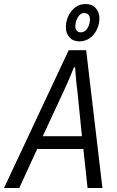

<svg xmlns="http://www.w3.org/2000/svg" viewBox="-58 -936 583 956"><path d="M-38 0 284 -686H371L452 0H378L357 -194H127L38 0ZM155 -258H350L327 -486Q325 -498 323.5 -512.5Q322 -527 320.5 -543Q319 -559 318 -574Q317 -589 316 -601H310Q304 -585 295 -563.5Q286 -542 277 -521.5Q268 -501 261 -486ZM337 -730Q306 -730 288 -750Q270 -770 270 -800Q270 -830 282.5 -856.5Q295 -883 317 -899.5Q339 -916 368 -916Q400 -916 418.5 -896Q437 -876 437 -845Q437 -816 424.5 -789.5Q412 -763 389.5 -746.5Q367 -730 337 -730ZM344 -775Q359 -775 369 -785Q379 -795 384.5 -810Q390 -825 390 -839Q390 -853 383 -862Q376 -871 361 -871Q347 -871 337.5 -860.5Q328 -850 322.5 -835Q317 -820 317 -805Q317 -792 324 -783.5Q331 -775 344 -775Z"/></svg>

Font: Archivo Condensed Light
Style: Italic
Weight: 300
Width: 3
Italic angle: -10°
Designer: Hector Gatti
Foundry: Omnibus-Type
Version: Version 2.001